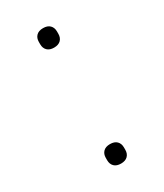

<svg xmlns="http://www.w3.org/2000/svg" viewBox="-140 -574 548 641"><g transform="rotate(-30 134.0 -254.0)"><path d="M134 7Q117 7 108 -2Q99 -11 99 -26V-35Q99 -50 108 -59Q117 -68 134 -68Q151 -68 160 -59Q169 -50 169 -35V-26Q169 -11 160 -2Q151 7 134 7ZM134 -440Q117 -440 108 -449Q99 -458 99 -473V-482Q99 -497 108 -506Q117 -515 134 -515Q151 -515 160 -506Q169 -497 169 -482V-473Q169 -458 160 -449Q151 -440 134 -440Z"/></g></svg>

Font: IBM Plex Sans ExtLt
Style: Regular
Weight: 200
Designer: Mike Abbink, Paul van der Laan, Pieter van Rosmalen
Foundry: Bold Monday
Version: Version 3.005